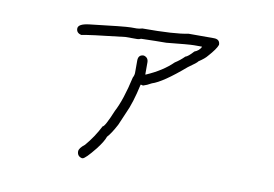

<svg xmlns="http://www.w3.org/2000/svg" viewBox="-66 -537 1133 795"><g transform="rotate(10 500.0 -139.0)"><path d="M773.4 -430.7Q798.8 -430.7 798.8 -407.2Q792.5 -388.7 761.7 -354.5Q752.4 -342.3 726.6 -325.2Q724.1 -319.3 687.5 -293.9Q596.7 -215.8 552.7 -202.1Q534.2 -191.4 517.6 -186.5Q514.2 -188.5 509.8 -188.5H507.8Q490.2 -108.4 468.8 -63.5L445.3 -8.8Q424.3 30.8 408.2 47.9Q401.4 68.4 375 102.5Q335.4 151.9 324.2 153.3H320.3Q300.8 148.4 300.8 127.9Q301.3 114.3 324.2 96.7Q358.9 56.2 382.8 8.8Q392.1 8.8 421.9 -63.5Q449.2 -115.2 470.7 -211.9Q476.6 -222.7 476.6 -233.4V-284.2Q476.6 -309.6 500 -309.6Q519.5 -304.7 519.5 -284.2V-233.4H521.5Q589.4 -262.7 630.9 -303.7Q651.9 -316.9 669.9 -335Q681.2 -337.9 703.1 -362.3Q722.2 -369.6 730.5 -385.7V-387.7H697.3Q676.8 -387.7 582 -377.9Q543.9 -377.9 476.6 -376Q469.2 -372.1 460.9 -372.1H412.1Q253.9 -354.5 230.5 -348.6Q209 -353 209 -372.1Q209 -392.1 255.9 -397.5Q401.9 -415 427.7 -415H451.2Q460.9 -415 474.6 -418.9Q612.8 -418.9 666 -430.7Z"/></g></svg>

Font: CEF Fonts CJK
Style: Regular
Weight: 400
Designer: PartyBoss (派对大魔王)
Version: Release 2.25